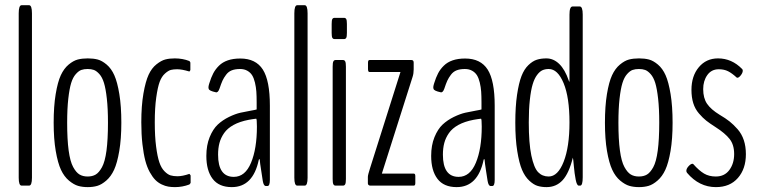

<svg xmlns="http://www.w3.org/2000/svg" viewBox="-20 -726 2960 751"><path d="M64.5 0Q53.2 0 53.2 -30.8V-673.8Q53.2 -705.6 64.5 -705.6H93.8Q105 -705.6 105 -673.8V-30.8Q105 0 93.8 0Z M402.3 -246.1Q402.3 -300.8 397.9 -340.1Q393.6 -379.4 386.7 -401.6Q379.9 -423.8 368.7 -436.3Q357.4 -448.7 347.2 -452.4Q336.9 -456.1 322.8 -456.1Q308.6 -456.1 298.1 -452.4Q287.6 -448.7 276.4 -436Q265.1 -423.3 258.3 -401.1Q251.5 -378.9 247.1 -339.8Q242.7 -300.8 242.7 -246.1Q242.7 -180.7 248.5 -137.5Q254.4 -94.2 266.1 -72.8Q277.8 -51.3 291 -43.5Q304.2 -35.6 322.8 -35.6Q341.3 -35.6 354.2 -43.2Q367.2 -50.8 378.9 -72Q390.6 -93.3 396.5 -136.7Q402.3 -180.2 402.3 -246.1ZM323.2 5.9Q302.2 5.9 285.4 1Q268.6 -3.9 249.8 -19.5Q231 -35.2 218.5 -61.8Q206.1 -88.4 198 -135.5Q189.9 -182.6 189.9 -246.1Q189.9 -310.5 197.8 -357.9Q205.6 -405.3 217.8 -431.6Q230 -458 248.5 -473.4Q267.1 -488.8 284.2 -493.2Q301.3 -497.6 323.2 -497.6Q345.2 -497.6 362.1 -493.2Q378.9 -488.8 397.2 -473.4Q415.5 -458 427.2 -431.6Q439 -405.3 446.8 -357.9Q454.6 -310.5 454.6 -246.1Q454.6 -182.6 446.5 -135.5Q438.5 -88.4 426.3 -62Q414.1 -35.6 395.8 -19.8Q377.4 -3.9 360.6 1Q343.8 5.9 323.2 5.9Z M664.6 5.9Q650.4 5.9 638.4 3.9Q626.5 2 612.5 -4.6Q598.6 -11.2 587.6 -22.2Q576.7 -33.2 565.9 -52.5Q555.2 -71.8 548.3 -97.9Q541.5 -124 537.1 -162.1Q532.7 -200.2 532.7 -247.6Q532.7 -312.5 541 -360.1Q549.3 -407.7 561.3 -433.6Q573.2 -459.5 592 -474.4Q610.8 -489.3 626.7 -493.4Q642.6 -497.6 663.6 -497.6Q694.3 -497.6 720.7 -487.3Q721.2 -487.3 722.9 -484.6Q724.6 -481.9 724.6 -481.4V-452.1Q724.6 -451.7 723.6 -450Q722.7 -448.2 721.7 -447.3L720.7 -446.3Q691.9 -455.1 673.3 -455.1Q658.7 -455.1 648.7 -452.6Q638.7 -450.2 625.5 -438.5Q612.3 -426.8 604.5 -405.8Q596.7 -384.8 591.1 -344.5Q585.4 -304.2 585.4 -247.6Q585.4 -192.4 590.6 -152.8Q595.7 -113.3 603.3 -91.1Q610.8 -68.8 623.3 -56.2Q635.7 -43.5 647.2 -40Q658.7 -36.6 674.3 -36.6Q693.8 -36.6 720.7 -45.9Q721.2 -45.9 723.4 -43Q725.6 -40 725.6 -39.6V-11.2Q725.6 -9.3 720.7 -4.4Q693.4 5.9 664.6 5.9Z M886.7 5.9Q836.4 5.9 811.8 -26.4Q787.1 -58.6 787.1 -116.2Q787.1 -157.7 800 -189.5Q813 -221.2 831.8 -238.8Q850.6 -256.3 875.7 -268.6Q900.9 -280.8 920.9 -285.2Q940.9 -289.6 960.4 -293Q980 -296.4 983.9 -297.9V-326.2Q983.9 -350.1 982.7 -367.7Q981.4 -385.3 977.3 -402.8Q973.1 -420.4 966.3 -431.4Q959.5 -442.4 947.5 -449.2Q935.5 -456.1 918.9 -456.1Q899.9 -456.1 886.7 -450.9Q873.5 -445.8 864.5 -433.8Q855.5 -421.9 850.3 -410.6Q845.2 -399.4 838.4 -378.9Q832.5 -362.3 823.7 -365.2Q798.3 -370.6 796.4 -378.4Q793.5 -384.3 798.8 -400.4Q805.7 -422.9 814.2 -439.2Q822.8 -455.6 836.7 -469.2Q850.6 -482.9 871.3 -490Q892.1 -497.1 919.9 -497.1Q980.5 -497.1 1008.1 -453.9Q1035.6 -410.6 1035.6 -312.5V-22.9Q1035.6 1.5 1026.4 1.5H1019.5Q1011.2 1.5 1007.8 -18.6Q1007.3 -22.9 1002 -56.6Q996.6 -90.3 996.1 -100.6Q996.1 -101.6 995.6 -102.5Q993.2 -105.5 992.2 -100.6Q969.7 5.9 886.7 5.9ZM894.5 -34.2Q939 -34.2 961.9 -89.4Q984.9 -144.5 984.9 -231Q984.9 -261.7 981.9 -261.7Q981.4 -261.7 967.5 -259.8Q953.6 -257.8 952.6 -257.3Q917.5 -250.5 893.6 -237.3Q869.6 -224.1 856.7 -205.6Q843.8 -187 838.4 -166.7Q833 -146.5 833 -121.1Q833 -34.2 894.5 -34.2Z M1142.6 0Q1131.3 0 1131.3 -30.8V-673.8Q1131.3 -705.6 1142.6 -705.6H1171.9Q1183.1 -705.6 1183.1 -673.8V-30.8Q1183.1 0 1171.9 0Z M1288.6 -573.2Q1282.7 -573.2 1280 -577.9Q1277.3 -582.5 1277.3 -597.2V-632.3Q1277.3 -647 1280 -651.6Q1282.7 -656.2 1288.6 -656.2H1325.7Q1331.5 -656.2 1334.2 -651.6Q1336.9 -647 1336.9 -632.3V-597.2Q1336.9 -582.5 1334.2 -577.9Q1331.5 -573.2 1325.7 -573.2ZM1292.5 0Q1286.6 0 1283.9 -5.4Q1281.2 -10.7 1281.2 -25.9V-465.3Q1281.2 -480.5 1283.9 -485.8Q1286.6 -491.2 1292.5 -491.2H1321.8Q1327.6 -491.2 1330.3 -485.8Q1333 -480.5 1333 -465.3V-25.9Q1333 -10.7 1330.3 -5.4Q1327.6 0 1321.8 0Z M1427.7 0Q1424.8 0 1421.9 -2.2Q1418.9 -4.4 1418.9 -8.8V-34.2Q1418.9 -41.5 1427.2 -67.4L1546.4 -444.3H1425.3Q1419.4 -444.3 1419.4 -456.1V-481Q1419.4 -491.2 1425.3 -491.2H1589.4Q1598.1 -491.2 1598.1 -481V-454.6Q1598.1 -438.5 1593.8 -425.3L1473.6 -46.9H1598.6Q1604.5 -46.9 1604.5 -37.1V-9.8Q1604.5 0 1598.6 0Z M1766.1 5.9Q1715.8 5.9 1691.2 -26.4Q1666.5 -58.6 1666.5 -116.2Q1666.5 -157.7 1679.4 -189.5Q1692.4 -221.2 1711.2 -238.8Q1730 -256.3 1755.1 -268.6Q1780.3 -280.8 1800.3 -285.2Q1820.3 -289.6 1839.8 -293Q1859.4 -296.4 1863.3 -297.9V-326.2Q1863.3 -350.1 1862.1 -367.7Q1860.8 -385.3 1856.7 -402.8Q1852.5 -420.4 1845.7 -431.4Q1838.9 -442.4 1826.9 -449.2Q1814.9 -456.1 1798.3 -456.1Q1779.3 -456.1 1766.1 -450.9Q1752.9 -445.8 1743.9 -433.8Q1734.9 -421.9 1729.7 -410.6Q1724.6 -399.4 1717.8 -378.9Q1711.9 -362.3 1703.1 -365.2Q1677.7 -370.6 1675.8 -378.4Q1672.9 -384.3 1678.2 -400.4Q1685.1 -422.9 1693.6 -439.2Q1702.1 -455.6 1716.1 -469.2Q1730 -482.9 1750.7 -490Q1771.5 -497.1 1799.3 -497.1Q1859.9 -497.1 1887.5 -453.9Q1915 -410.6 1915 -312.5V-22.9Q1915 1.5 1905.8 1.5H1898.9Q1890.6 1.5 1887.2 -18.6Q1886.7 -22.9 1881.3 -56.6Q1876 -90.3 1875.5 -100.6Q1875.5 -101.6 1875 -102.5Q1872.6 -105.5 1871.6 -100.6Q1849.1 5.9 1766.1 5.9ZM1773.9 -34.2Q1818.4 -34.2 1841.3 -89.4Q1864.3 -144.5 1864.3 -231Q1864.3 -261.7 1861.3 -261.7Q1860.8 -261.7 1846.9 -259.8Q1833 -257.8 1832 -257.3Q1796.9 -250.5 1772.9 -237.3Q1749 -224.1 1736.1 -205.6Q1723.1 -187 1717.8 -166.7Q1712.4 -146.5 1712.4 -121.1Q1712.4 -34.2 1773.9 -34.2Z M2220.7 -109.4Q2205.6 -48.3 2180.7 -21.2Q2155.8 5.9 2117.7 5.9Q2098.6 5.9 2083 1.2Q2067.4 -3.4 2050.3 -19.3Q2033.2 -35.2 2022 -61.5Q2010.7 -87.9 2003.2 -135Q1995.6 -182.1 1995.6 -246.1Q1995.6 -309.1 2002.4 -355.2Q2009.3 -401.4 2019.8 -428.5Q2030.3 -455.6 2046.9 -471.4Q2063.5 -487.3 2079.8 -492.4Q2096.2 -497.6 2117.2 -497.6Q2145 -497.6 2167.5 -475.8Q2189.9 -454.1 2204.6 -411.1Q2204.6 -410.6 2205.6 -408.4Q2206.5 -406.2 2207 -405.3Q2207.5 -405.3 2207.5 -411.6V-668.9Q2207.5 -700.7 2219.7 -700.7H2247.6Q2259.3 -700.7 2259.3 -668.9V-32.7Q2259.3 0 2249.5 0H2243.7Q2236.3 0 2231.7 -23.7Q2227.1 -47.4 2224.6 -76.4Q2222.2 -105.5 2220.7 -109.4ZM2207.5 -247.1Q2207.5 -345.2 2184.6 -400.6Q2161.6 -456.1 2126.5 -456.1Q2112.3 -456.1 2101.6 -451.2Q2090.8 -446.3 2080.6 -432.6Q2070.3 -418.9 2063.5 -396.2Q2056.6 -373.5 2052.5 -335.9Q2048.3 -298.3 2048.3 -247.6Q2048.3 -166 2058.3 -117.9Q2068.4 -69.8 2084.7 -52.7Q2101.1 -35.6 2126 -35.6Q2162.1 -35.6 2184.8 -93.5Q2207.5 -151.4 2207.5 -247.1Z M2558.6 -246.1Q2558.6 -300.8 2554.2 -340.1Q2549.8 -379.4 2543 -401.6Q2536.1 -423.8 2524.9 -436.3Q2513.7 -448.7 2503.4 -452.4Q2493.2 -456.1 2479 -456.1Q2464.8 -456.1 2454.3 -452.4Q2443.8 -448.7 2432.6 -436Q2421.4 -423.3 2414.6 -401.1Q2407.7 -378.9 2403.3 -339.8Q2398.9 -300.8 2398.9 -246.1Q2398.9 -180.7 2404.8 -137.5Q2410.6 -94.2 2422.4 -72.8Q2434.1 -51.3 2447.3 -43.5Q2460.4 -35.6 2479 -35.6Q2497.6 -35.6 2510.5 -43.2Q2523.4 -50.8 2535.2 -72Q2546.9 -93.3 2552.7 -136.7Q2558.6 -180.2 2558.6 -246.1ZM2479.5 5.9Q2458.5 5.9 2441.7 1Q2424.8 -3.9 2406 -19.5Q2387.2 -35.2 2374.8 -61.8Q2362.3 -88.4 2354.2 -135.5Q2346.2 -182.6 2346.2 -246.1Q2346.2 -310.5 2354 -357.9Q2361.8 -405.3 2374 -431.6Q2386.2 -458 2404.8 -473.4Q2423.3 -488.8 2440.4 -493.2Q2457.5 -497.6 2479.5 -497.6Q2501.5 -497.6 2518.3 -493.2Q2535.2 -488.8 2553.5 -473.4Q2571.8 -458 2583.5 -431.6Q2595.2 -405.3 2603 -357.9Q2610.8 -310.5 2610.8 -246.1Q2610.8 -182.6 2602.8 -135.5Q2594.7 -88.4 2582.5 -62Q2570.3 -35.6 2552 -19.8Q2533.7 -3.9 2516.8 1Q2500 5.9 2479.5 5.9Z M2897.5 -123Q2897.5 -65.4 2866.2 -29.8Q2835 5.9 2780.3 5.9Q2714.8 5.9 2667.5 -49.8Q2664.6 -53.7 2664.6 -57.6Q2664.6 -66.4 2673.3 -75.9Q2682.1 -85.4 2688.5 -85.4Q2690.4 -85.4 2691.9 -84Q2714.4 -58.6 2733.9 -47.1Q2753.4 -35.6 2779.8 -35.6Q2814 -35.6 2832.8 -61Q2851.6 -86.4 2851.6 -123.5Q2851.6 -160.2 2833.7 -182.6Q2815.9 -205.1 2779.3 -228.5Q2756.3 -243.2 2742.7 -253.9Q2729 -264.6 2713.9 -282.2Q2698.7 -299.8 2691.7 -322.5Q2684.6 -345.2 2684.6 -374.5Q2684.6 -428.7 2713.4 -463.1Q2742.2 -497.6 2788.6 -497.6Q2842.3 -497.6 2882.8 -456.1Q2885.3 -453.6 2885.3 -449.7Q2885.3 -441.4 2877.7 -431.6Q2870.1 -421.9 2864.3 -421.9Q2862.3 -421.9 2861.3 -422.9Q2843.3 -439.5 2827.9 -447.3Q2812.5 -455.1 2791.5 -455.1Q2762.7 -455.1 2746.6 -432.4Q2730.5 -409.7 2730.5 -377.4Q2730.5 -342.3 2745.6 -320.1Q2760.7 -297.9 2794.4 -277.3Q2818.4 -263.2 2833.7 -251Q2849.1 -238.8 2865.2 -220.5Q2881.3 -202.1 2889.4 -177.7Q2897.5 -153.3 2897.5 -123Z"/></svg>

Font: BenchNine Light
Style: Regular
Weight: 300
Version: Version 1 ; ttfautohint (v0.92.18-e454-dirty) -l 8 -r 50 -G 